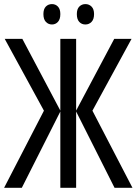

<svg xmlns="http://www.w3.org/2000/svg" viewBox="-22 -900 655 920"><path d="M188.5 -369.6 0.5 -713.9H85L267.1 -370.1V-713.9H342.8V-370.1L525.4 -713.9H608.4L420.9 -369.6L612.8 0H526.9L342.8 -365.7V0H267.1V-365.7L82.5 0H-2.4ZM186 -832.5Q186 -856.9 197.8 -868.7Q209.5 -880.4 227.1 -880.4Q244.1 -880.4 255.6 -868.4Q267.1 -856.4 267.1 -832.5Q267.1 -807.6 255.6 -795.2Q244.1 -782.7 227.1 -782.7Q209.5 -782.7 197.8 -795.2Q186 -807.6 186 -832.5ZM346.2 -832.5Q346.2 -856.9 358.2 -868.7Q370.1 -880.4 387.2 -880.4Q404.8 -880.4 416.7 -868.4Q428.7 -856.4 428.7 -832.5Q428.7 -807.6 416.7 -795.2Q404.8 -782.7 387.2 -782.7Q369.1 -782.7 357.7 -795.2Q346.2 -807.6 346.2 -832.5Z"/></svg>

Font: Open Sans Condensed
Style: Regular
Weight: 400
Width: 3
Designer: Monotype Design Team
Foundry: Monotype Imaging Inc.
Version: Version 3.000